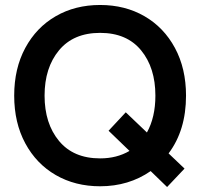

<svg xmlns="http://www.w3.org/2000/svg" viewBox="-20 -734 804 771"><path d="M657 -118 721 -57 651 17 585 -47Q497 14 382 14Q282 14 204 -31Q126 -76 81.5 -158.5Q37 -241 37 -350Q37 -459 81.5 -541.5Q126 -624 204 -669Q282 -714 382 -714Q482 -714 560 -669Q638 -624 682.5 -541.5Q727 -459 727 -350Q727 -211 657 -118ZM500 -128 416 -209 485 -283 570 -202Q604 -263 604 -350Q604 -462 546.5 -532Q489 -602 382 -602Q275 -602 217 -532Q159 -462 159 -350Q159 -238 217 -168Q275 -98 382 -98Q449 -98 500 -128Z"/></svg>

Font: Cabin SemiBold
Style: Regular
Weight: 600
Designer: Pablo Impallari
Foundry: Pablo Impallari. http://www.impallari.com Igino Marini. http://www.ikern.com
Version: Version 2.200